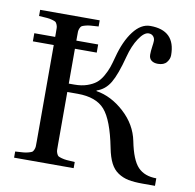

<svg xmlns="http://www.w3.org/2000/svg" viewBox="-80 -789 898 885"><g transform="rotate(10 368.5 -346.0)"><path d="M32.2 -543V-581.1H129.9V-599.1Q129.9 -615.7 129.6 -623.3Q129.4 -630.9 125.7 -639.2Q122.1 -647.5 118.2 -650.1Q114.3 -652.8 102.1 -656.2Q89.8 -659.7 77.6 -660.6Q65.4 -661.6 40 -663.1V-691.9H318.8V-663.1Q293.5 -661.6 281.2 -660.6Q269 -659.7 256.8 -656.2Q244.6 -652.8 240.7 -650.1Q236.8 -647.5 233.2 -639.2Q229.5 -630.9 229.2 -623.3Q229 -615.7 229 -599.1V-581.1H331.1V-543H229V-379.9H254.9Q288.6 -379.9 314.2 -388.7Q339.8 -397.5 356 -410.4Q372.1 -423.3 385 -446Q397.9 -468.8 404.5 -488Q411.1 -507.3 418.9 -537.1Q439 -614.3 474.4 -660.6Q509.8 -707 553.2 -707Q670.9 -707 670.9 -590.8Q670.9 -572.8 658 -556.9Q645 -541 617.2 -541Q598.1 -541 586.7 -550Q575.2 -559.1 575.2 -577.1Q575.2 -593.3 578.1 -613Q581.1 -632.8 581.1 -642.1Q581.1 -654.8 573.2 -663.3Q565.4 -671.9 551.8 -671.9Q530.3 -671.9 506.6 -636.2Q482.9 -600.6 469.2 -547.9Q446.8 -461.9 423.6 -422.9Q400.4 -383.8 360.8 -371.1V-368.2Q431.2 -356.9 491.9 -301.5Q552.7 -246.1 567.9 -170.9Q585 -84.5 616 -52.2Q647 -20 702.1 -20V15.1H644Q604 15.1 577.4 9.8Q550.8 4.4 528.6 -10.3Q506.3 -24.9 492.4 -52Q478.5 -79.1 470.2 -122.1Q445.3 -248 404.8 -294.4Q364.3 -340.8 277.8 -340.8H229V-92.8Q229 -76.2 229.2 -68.6Q229.5 -61 233.2 -52.7Q236.8 -44.4 240.7 -41.7Q244.6 -39.1 256.8 -35.6Q269 -32.2 281.2 -31.2Q293.5 -30.3 318.8 -28.8V0H40V-28.8Q65.4 -30.3 77.6 -31.2Q89.8 -32.2 102.1 -35.6Q114.3 -39.1 118.2 -41.7Q122.1 -44.4 125.7 -52.7Q129.4 -61 129.6 -68.6Q129.9 -76.2 129.9 -92.8V-543Z"/></g></svg>

Font: Heuristica
Style: Regular
Weight: 400
Version: Version 1.0.2